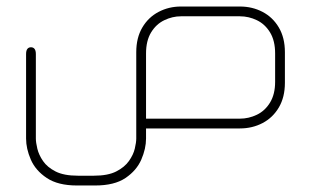

<svg xmlns="http://www.w3.org/2000/svg" viewBox="-20 -394 954 589"><path d="M428 0V31Q428 62 413.5 95.5Q399 129 365 152Q331 175 272 175H216Q158 175 123.5 152Q89 129 74.5 95.5Q60 62 60 31V-228Q60 -239 64 -244Q68 -249 75 -249Q82 -249 86 -244Q90 -239 90 -228V31Q90 43 94.5 62Q99 81 112 100Q125 119 150.5 132Q176 145 219 145H268Q311 145 336.5 132Q362 119 375.5 100Q389 81 393.5 62Q398 43 398 31V-234Q398 -278 416.5 -309.5Q435 -341 466.5 -357.5Q498 -374 535 -374H716Q754 -374 785.5 -357.5Q817 -341 835.5 -309.5Q854 -278 854 -234V-140Q854 -96 835.5 -64.5Q817 -33 785.5 -16.5Q754 0 716 0ZM428 -30H716Q743 -30 768 -42Q793 -54 808.5 -79.5Q824 -105 824 -143V-230Q824 -269 808.5 -294.5Q793 -320 768 -332Q743 -344 716 -344H535Q509 -344 484 -332Q459 -320 443.5 -294.5Q428 -269 428 -230Z"/></svg>

Font: Beiruti ExtraLight
Style: Regular
Weight: 250
Designer: Arlette Boutros
Foundry: Boutros
Version: Version 1.41